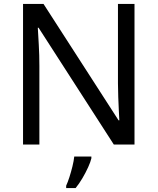

<svg xmlns="http://www.w3.org/2000/svg" viewBox="-20 -734 800 975"><path d="M663 0H558L176 -593H172Q174 -558 177 -506Q180 -454 180 -399V0H97V-714H201L582 -123H586Q585 -139 583.5 -171Q582 -203 580.5 -241Q579 -279 579 -311V-714H663ZM444 70Q440 88 427.5 115.5Q415 143 398.5 171Q382 199 364 221H316V209Q324 192 332.5 165.5Q341 139 348 110.5Q355 82 357 61H444Z"/></svg>

Font: Noto Sans Syriac Eastern
Style: Regular
Weight: 400
Designer: Patrick Giasson and the Monotype Design Team
Foundry: Monotype Imaging Inc.
Version: Version 3.001; ttfautohint (v1.8.4.7-5d5b)